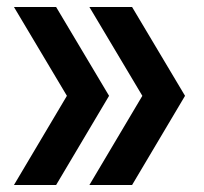

<svg xmlns="http://www.w3.org/2000/svg" viewBox="-20 -531 586 551"><path d="M236.5 0 388.5 -256 236.5 -511H359L511 -256L359 0ZM20 0 172 -256 20 -511H141L293 -256L141 0Z"/></svg>

Font: Overpass SemiBold
Style: Regular
Weight: 600
Designer: Delve Withrington, Dave Bailey, Thomas Jockin
Foundry: Delve Fonts LLC
Version: Version 4.000